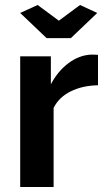

<svg xmlns="http://www.w3.org/2000/svg" viewBox="-20 -750 427 770"><path d="M131 -730 216 -667 301 -730 370 -698 264 -597H167L61 -698ZM373 -408Q311 -407 263.5 -383.5Q216 -360 195 -317V0H61V-524H184V-412Q212 -465 255 -497Q298 -529 346 -531Q367 -531 373 -530Z"/></svg>

Font: Raleway-v4020
Style: Bold
Weight: 700
Designer: Matt McInerney, Pablo Impallari, Rodrigo Fuenzalida
Foundry: Matt McInerney, Pablo Impallari, Rodrigo Fuenzalida
Version: Version 4.020;PS 004.020;hotconv 1.0.88;makeotf.lib2.5.64775